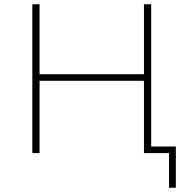

<svg xmlns="http://www.w3.org/2000/svg" viewBox="-20 -720 882 903"><path d="M691 -31V-700H657V-371H166V-700H132V0H166V-340H657V0H775V163H807V-31Z"/></svg>

Font: Talent ExtraLight
Style: Regular
Weight: 200
Designer: Mike Powis
Version: Version 1.001;hotconv 1.0.109;makeotfexe 2.5.65596